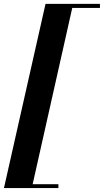

<svg xmlns="http://www.w3.org/2000/svg" viewBox="-30 -800 525 970"><path d="M-10 150 200 -780.5H475V-760H335L135 130.5H265V150Z"/></svg>

Font: Bodoni Moda
Style: Italic
Weight: 400
Italic angle: -13°
Designer: Owen Earl
Foundry: indestructible type
Version: Version 2.005